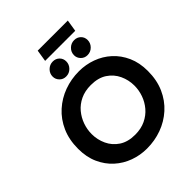

<svg xmlns="http://www.w3.org/2000/svg" viewBox="-276 -1181 1353 1353"><g transform="rotate(-45 400.5 -504.5)"><path d="M393 12Q326 12 264 -10.5Q202 -33 153.5 -77Q105 -121 76.5 -184.5Q48 -248 48 -330Q48 -421 79.5 -492Q111 -563 166 -612.5Q221 -662 291 -687.5Q361 -713 439 -713Q506 -713 568 -690.5Q630 -668 678.5 -624Q727 -580 755.5 -516.5Q784 -453 784 -371Q784 -280 752.5 -209Q721 -138 666 -88.5Q611 -39 541 -13.5Q471 12 393 12ZM403 -116Q462 -116 507 -137.5Q552 -159 582.5 -195Q613 -231 628.5 -275Q644 -319 644 -365Q644 -421 620.5 -471.5Q597 -522 549.5 -553.5Q502 -585 429 -585Q370 -585 325 -563.5Q280 -542 250 -506Q220 -470 204.5 -426Q189 -382 189 -336Q189 -280 212.5 -229.5Q236 -179 283.5 -147.5Q331 -116 403 -116ZM562 -750Q533 -750 513.5 -770Q494 -790 494 -817Q494 -848 516.5 -870Q539 -892 570 -892Q599 -892 618.5 -873Q638 -854 638 -825Q638 -795 616 -772.5Q594 -750 562 -750ZM349 -750Q320 -750 300.5 -770Q281 -790 281 -817Q281 -848 303.5 -870Q326 -892 357 -892Q386 -892 405.5 -873Q425 -854 425 -825Q425 -795 403 -772.5Q381 -750 349 -750ZM322 -933 336 -1021H636L622 -933Z"/></g></svg>

Font: MuseoModerno Thin SemiBold
Style: Italic
Weight: 600
Italic angle: -9°
Version: Version 1.003